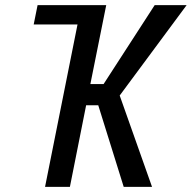

<svg xmlns="http://www.w3.org/2000/svg" viewBox="-20 -731 750 751"><path d="M364.3 -319.3H316.9L253.4 0H156.2L283.2 -635.3H111.8L127 -710.9H395.5L333.5 -402.3H385.3L585 -710.9H710L448.2 -357.4L574.7 0H463.9Z"/></svg>

Font: RobotoCondensed-Italic
Style: Italic
Weight: 400
Designer: Google
Version: Version 1.200311; 2013